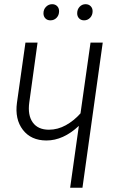

<svg xmlns="http://www.w3.org/2000/svg" viewBox="-20 -886 533 906"><path d="M217.8 -790Q203.1 -790 194.1 -799.3Q185.1 -808.6 185.1 -823.2Q185.1 -841.8 197.3 -854Q209.5 -866.2 226.1 -866.2Q240.7 -866.2 249.8 -856.9Q258.8 -847.7 258.8 -833Q258.8 -814.5 247.1 -802.2Q235.4 -790 217.8 -790ZM377 -790Q362.3 -790 353.3 -799.3Q344.2 -808.6 344.2 -823.2Q344.2 -841.8 355.7 -854Q367.2 -866.2 383.8 -866.2Q398.4 -866.2 407.7 -856.9Q417 -847.7 417 -833Q417 -814.5 405.3 -802.2Q393.6 -790 377 -790ZM407.2 -685.1H464.8L369.1 0H311L352.1 -292Q278.3 -223.1 199.2 -223.1Q126.5 -223.1 87.9 -273.4Q49.3 -323.7 60.1 -401.9L100.1 -685.1H157.2L118.2 -402.8Q109.9 -342.8 134.5 -308.3Q159.2 -273.9 210.9 -273.9Q252.4 -273.9 290.8 -295.2Q329.1 -316.4 359.9 -351.1Z"/></svg>

Font: Fira Sans Compressed Light
Style: Italic
Weight: 300
Width: 3
Italic angle: -8°
Designer: Carrois Corporate & Edenspiekermann AG
Foundry: Carrois Corporate GbR & Edenspiekermann AG
Version: Version 4.203;PS 004.203;hotconv 1.0.88;makeotf.lib2.5.64775